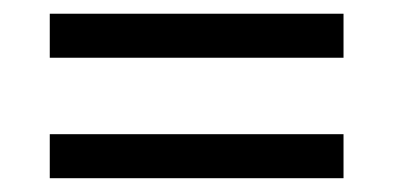

<svg xmlns="http://www.w3.org/2000/svg" viewBox="-20 -386 567 277"><path d="M475.6 -366.2V-302.7H51.8V-366.2ZM475.6 -192.4V-128.9H51.8V-192.4Z"/></svg>

Font: Crimson Pro ExtraLight
Style: Regular
Weight: 400
Version: Version 1.002